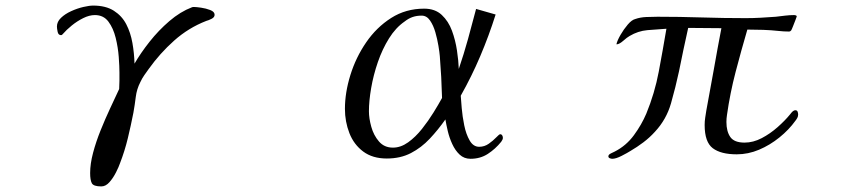

<svg xmlns="http://www.w3.org/2000/svg" viewBox="-20 -567 3040 688"><path d="M749 -514Q749 -505 738 -499.5Q727 -494 719 -492Q655 -467 604 -421.5Q553 -376 513 -320Q505 -309 497 -297.5Q489 -286 483 -273Q470 -248 466.5 -219.5Q463 -191 458 -163Q449 -117 438 -71.5Q427 -26 410 18Q406 30 396 50Q386 70 372.5 85.5Q359 101 343 101Q315 101 309 89.5Q303 78 303 53Q303 20 313.5 -19.5Q324 -59 340.5 -100Q357 -141 375 -179.5Q393 -218 407 -248Q408 -263 408 -277.5Q408 -292 408 -307Q408 -329 405.5 -363Q403 -397 394.5 -431.5Q386 -466 368.5 -489.5Q351 -513 320 -513Q300 -513 278 -502Q256 -491 237 -475.5Q218 -460 205 -445Q202 -441 199 -441Q189 -441 186.5 -453Q184 -465 184 -472Q184 -489 198.5 -503Q213 -517 235 -527Q257 -537 278.5 -542Q300 -547 314 -547Q359 -547 388 -528.5Q417 -510 432.5 -480Q448 -450 454.5 -413Q461 -376 462 -339Q484 -377 516 -417.5Q548 -458 587 -491.5Q626 -525 668 -541Q670 -542 675 -542Q683 -542 700.5 -539.5Q718 -537 733.5 -531Q749 -525 749 -514Z M1564 -216Q1563 -254 1561 -291.5Q1559 -329 1556 -366Q1555 -379 1551 -403Q1547 -427 1540 -451.5Q1533 -476 1521 -493.5Q1509 -511 1491 -511Q1473 -511 1458.5 -506Q1444 -501 1430 -490Q1398 -468 1374 -429.5Q1350 -391 1334 -344.5Q1318 -298 1310 -251.5Q1302 -205 1302 -168Q1302 -143 1310.5 -112.5Q1319 -82 1338 -60Q1357 -38 1388 -38Q1416 -38 1442.5 -57Q1469 -76 1492 -105Q1515 -134 1533.5 -164Q1552 -194 1564 -216ZM1782 -73Q1782 -67 1776 -59Q1755 -33 1728 -15.5Q1701 2 1666 2Q1643 2 1627 -13Q1611 -28 1600.5 -51Q1590 -74 1584.5 -97.5Q1579 -121 1576 -139Q1550 -102 1520 -70Q1490 -38 1452.5 -18.5Q1415 1 1366 1Q1315 1 1281.5 -24Q1248 -49 1232 -90Q1216 -131 1216 -177Q1216 -235 1235.5 -298Q1255 -361 1292 -415Q1329 -469 1381.5 -502.5Q1434 -536 1500 -536Q1539 -536 1563 -513.5Q1587 -491 1599.5 -457Q1612 -423 1617.5 -386Q1623 -349 1624 -320Q1642 -373 1657 -427Q1672 -481 1686 -535L1756 -515Q1732 -439 1701 -366Q1670 -293 1631 -224Q1632 -209 1634.5 -179.5Q1637 -150 1643.5 -118Q1650 -86 1663 -63.5Q1676 -41 1697 -41Q1716 -41 1731.5 -52Q1747 -63 1758 -74.5Q1769 -86 1772 -86Q1777 -86 1779.5 -82Q1782 -78 1782 -73Z M2840 -157Q2840 -150 2837 -144.5Q2834 -139 2830 -134Q2807 -102 2773 -74.5Q2739 -47 2700 -30.5Q2661 -14 2620 -14Q2563 -14 2534 -36Q2505 -58 2505 -119Q2505 -133 2507 -145.5Q2509 -158 2511 -171Q2525 -245 2538 -319Q2551 -393 2565 -466Q2535 -466 2505.5 -466.5Q2476 -467 2446 -467Q2437 -428 2429 -389Q2421 -350 2413 -311Q2401 -255 2384.5 -197Q2368 -139 2327 -95Q2308 -74 2285.5 -57Q2263 -40 2239 -26Q2228 -19 2207.5 -8.5Q2187 2 2174 2Q2170 2 2165 0Q2160 -2 2160 -7Q2160 -13 2169.5 -17.5Q2179 -22 2183 -24Q2224 -45 2251.5 -82.5Q2279 -120 2296 -160Q2326 -233 2340.5 -310Q2355 -387 2368 -464Q2334 -462 2300 -459Q2266 -456 2236 -438Q2227 -433 2213.5 -421Q2200 -409 2190 -408L2189 -409Q2192 -422 2203.5 -442Q2215 -462 2229.5 -479Q2244 -496 2257 -499Q2274 -505 2295.5 -506Q2317 -507 2336 -507Q2415 -507 2494 -504.5Q2573 -502 2652 -502Q2679 -502 2706 -503.5Q2733 -505 2760 -507Q2777 -509 2793.5 -511Q2810 -513 2826 -513Q2828 -513 2831.5 -512Q2835 -511 2835 -508Q2835 -507 2830.5 -495.5Q2826 -484 2821.5 -472.5Q2817 -461 2815 -458Q2812 -454 2807 -454Q2798 -454 2789 -454.5Q2780 -455 2771 -456Q2743 -459 2715 -460Q2687 -461 2658 -461Q2636 -386 2616 -309.5Q2596 -233 2585 -155Q2584 -149 2583.5 -142.5Q2583 -136 2583 -130Q2583 -96 2597 -76Q2611 -56 2648 -56Q2679 -56 2709.5 -72Q2740 -88 2766.5 -111.5Q2793 -135 2811 -157Q2812 -159 2815 -162Q2818 -166 2822 -169Q2826 -172 2830 -172Q2836 -172 2838 -167Q2840 -162 2840 -157Z"/></svg>

Font: Kaisei Decol
Style: Regular
Weight: 400
Designer: Font-Kai, 金井和夫
Foundry: KAZUO KANAI
Version: Version 5.003